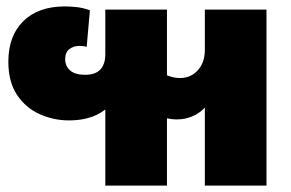

<svg xmlns="http://www.w3.org/2000/svg" viewBox="-20 -578 906 598"><path d="M308 0V-313L347 -317Q346 -265 304 -234Q262 -203 195 -203Q147 -203 103.5 -222.5Q60 -242 33 -282.5Q6 -323 6 -386Q6 -466 52.5 -512Q99 -558 182 -558Q197 -558 217.5 -556Q238 -554 260 -546L250 -432Q243 -434 237.5 -434.5Q232 -435 227 -435Q209 -435 196 -425Q183 -415 183 -394Q183 -372 198.5 -358.5Q214 -345 245 -345Q277 -345 292.5 -361.5Q308 -378 308 -409V-548H500V0ZM618 0V-327L649 -331Q649 -291 632.5 -263Q616 -235 589 -220.5Q562 -206 530 -206Q502 -206 471.5 -219Q441 -232 415 -258L460 -369Q483 -350 502.5 -342.5Q522 -335 541 -335Q574 -335 596 -359Q618 -383 618 -423V-548H810V0Z"/></svg>

Font: Noto Sans Thai Black
Style: Regular
Weight: 900
Version: Version 2.001